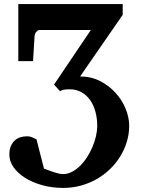

<svg xmlns="http://www.w3.org/2000/svg" viewBox="-20 -691 690 942"><path d="M582 -618.2 373 -315.9Q426.3 -315.9 470.5 -293.5Q514.6 -271 546.6 -235.8Q578.6 -200.7 596.2 -158Q613.8 -115.2 613.8 -74.2Q613.8 -33.2 602.1 5.1Q590.3 43.5 569.3 77.4Q548.3 111.3 518.8 139.6Q489.3 168 453.4 188.2Q417.5 208.5 376.2 219.7Q335 231 291 231Q234.9 231 186.3 217.3Q137.7 203.6 102.1 180.9Q66.4 158.2 46.1 128.9Q25.9 99.6 25.9 67.9Q25.9 41.5 33.9 24.2Q42 6.8 54.2 -3.4Q66.4 -13.7 81.1 -17.8Q95.7 -22 108.9 -22Q124 -22.9 137 -17.6Q149.9 -12.2 159.2 -6.8L195.8 136.2Q205.1 139.2 216.6 143.8Q228 148.4 240.5 152.6Q252.9 156.7 265.6 159.9Q278.3 163.1 290 163.1Q311.5 163.1 332.5 152.3Q353.5 141.6 372.1 123.5Q390.6 105.5 406.2 81.5Q421.9 57.6 433.1 31.2Q444.3 4.9 450.7 -22.2Q457 -49.3 457 -74.2Q457 -110.4 448.2 -142.8Q439.5 -175.3 422.4 -199.7Q405.3 -224.1 379.9 -238.5Q354.5 -252.9 320.8 -252.9Q299.3 -252.9 288.6 -249.8Q277.8 -246.6 274.9 -243.2L245.1 -275.9L425.8 -543.9H172.9Q168.9 -543.9 165 -541.3Q161.1 -538.6 157.7 -534.4Q154.3 -530.3 152.3 -525.6Q150.4 -521 149.9 -517.1L142.1 -391.1H69.8V-670.9H582Z"/></svg>

Font: Charis SIL Phon
Style: Bold
Weight: 700
Foundry: SIL International
Version: Version 5.000